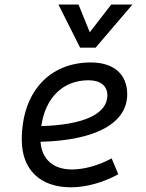

<svg xmlns="http://www.w3.org/2000/svg" viewBox="-20 -796 626 826"><path d="M289.6 -66.9C209 -66.9 159.7 -110.8 154.3 -186C389.2 -191.9 527.3 -264.6 527.3 -390.6C527.3 -476.6 469.2 -527.3 371.1 -527.3C190.4 -527.3 73.7 -397.5 73.7 -194.8C73.7 -66.4 152.3 9.8 285.2 9.8C350.6 9.8 425.8 -11.2 488.8 -46.4L460.4 -114.7C404.8 -84.5 341.8 -66.9 289.6 -66.9ZM157.7 -253.4C174.8 -375.5 251 -450.7 360.8 -450.7C412.6 -450.7 441.9 -426.3 441.9 -385.7C441.9 -305.2 338.9 -258.8 157.7 -253.4ZM324.7 -590.8H391.1L549.8 -776.4H458.5L366.2 -657.2L317.9 -776.4H231.4Z"/></svg>

Font: Cascadia Code SemiLight
Style: Italic
Weight: 350
Italic angle: -10°
Monospace: yes
Designer: Aaron Bell
Foundry: Saja Typeworks
Version: Version 2404.023